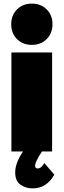

<svg xmlns="http://www.w3.org/2000/svg" viewBox="-20 -837 351 1061"><path d="M74 -785Q106 -817 156 -817Q206 -817 238 -785Q270 -753 270 -703Q270 -653 238 -621Q206 -589 156 -589Q106 -589 74 -621Q42 -653 42 -703Q42 -753 74 -785ZM212 0Q174 57 174 79Q174 94 188 94Q208 94 225 64L280 128Q238 204 160 204Q122 204 93 183.5Q64 163 64 116Q64 64 107 0H43V-547H268V0Z"/></svg>

Font: MontserratBlack
Style: Regular
Weight: 900
Designer: Julieta Ulanovsky
Foundry: Julieta Ulanovsky
Version: Version 4.000